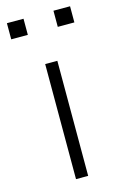

<svg xmlns="http://www.w3.org/2000/svg" viewBox="-110 -745 498 793"><g transform="rotate(-15 139.0 -348.0)"><path d="M113 0V-492H165V0ZM203 -627V-696H274V-627ZM4 -627V-696H75V-627Z"/></g></svg>

Font: Nunito Sans 7pt SemiExpanded ExtraLight
Style: Regular
Weight: 250
Width: 6
Designer: Vernon Adams
Foundry: Vernon Adams
Version: Version 3.101;gftools[0.9.27]